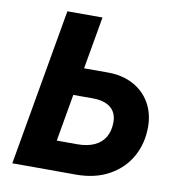

<svg xmlns="http://www.w3.org/2000/svg" viewBox="-79 -772 784 844"><g transform="rotate(10 313.0 -350.0)"><path d="M164 -132.4 298.2 -132Q343 -132 374.4 -146.4Q405.8 -160.8 421.9 -188.4Q438 -216 438 -255.2Q438 -283.2 425.5 -302.8Q413 -322.4 388.9 -332.5Q364.8 -342.6 330.6 -342.6H203.4L225.4 -466H376.4Q441 -466 489.7 -439.8Q538.4 -413.6 565 -366.9Q591.6 -320.2 591.6 -260.6Q591.6 -186.8 558.4 -127.5Q525.2 -68.2 462.5 -33.7Q399.8 0.8 313.8 0.4L140.4 0ZM154 -700H310.8L259.6 -408.2L254.4 -405L183.6 0H31.6Z"/></g></svg>

Font: Fixel Italic Variable Display Thin
Style: Italic
Weight: 100
Italic angle: -10°
Designer: AlfaBravo + MacPaw
Foundry: Kyrylo Tkachov, Marchela Mozhyna, Serhii Makarenko, Maria Weinstein, Zakhar Kryvoshyya
Version: Version 1.210;Glyphs 3.2 (3217)